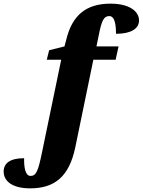

<svg xmlns="http://www.w3.org/2000/svg" viewBox="-115 -790 781 1051"><path d="M50 241C182 241 263 179 297 17L396 -463H518L534 -536H413L426 -599C441 -676 453 -702 483 -702C514 -702 520 -653 520 -605C602 -605 646 -633 646 -678C646 -729 592 -770 490 -770C355 -770 280 -705 248 -574L238 -536L154 -515L141 -463H220L115 44C94 146 83 173 52 173C23 173 16 124 17 76C-60 76 -95 104 -95 149C-95 200 -50 241 50 241Z"/></svg>

Font: Noto Serif Condensed Black
Style: Italic
Weight: 900
Width: 3
Italic angle: -12°
Designer: Monotype Design Team
Foundry: Monotype Imaging Inc.
Version: Version 2.013